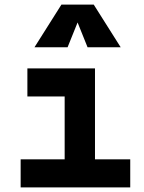

<svg xmlns="http://www.w3.org/2000/svg" viewBox="-20 -815 626 835"><path d="M69.8 0V-122.1H261.2V-395.5H99.1V-517.6H393.1V-122.1H546.4V0ZM129.9 -609.4 247.1 -794.9H387.7L504.9 -609.4H360.8L317.4 -717.3L273.9 -609.4Z"/></svg>

Font: Cascadia Code PL
Style: Bold
Weight: 700
Monospace: yes
Designer: Aaron Bell
Foundry: Saja Typeworks
Version: Version 2404.023; ttfautohint (v1.8.4)